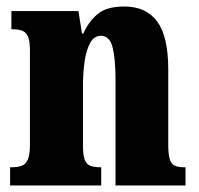

<svg xmlns="http://www.w3.org/2000/svg" viewBox="-20 -570 610 590"><path d="M11 0V-56H15Q34 -56 46.5 -60.5Q59 -65 65.5 -80Q72 -95 72 -124V-416Q72 -444 66 -457.5Q60 -471 48.5 -475.5Q37 -480 19 -480H15V-536H221L232 -467H236Q252 -503 279.5 -526.5Q307 -550 362 -550Q429 -550 463 -504Q497 -458 497 -357V-126Q497 -96 501.5 -81Q506 -66 517 -61Q528 -56 546 -56H550V0H335V-325Q335 -389 326 -424.5Q317 -460 290 -460Q269 -460 257 -438Q245 -416 240 -381Q235 -346 235 -306V-121Q235 -93 240.5 -79Q246 -65 258 -60.5Q270 -56 288 -56H291V0Z"/></svg>

Font: Noto Serif Khmer ExtraCondensed Black
Style: Regular
Weight: 900
Width: 2
Designer: Danh Hong and the Monotype Design Team
Foundry: Monotype Imaging Inc.
Version: Version 2.004